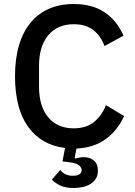

<svg xmlns="http://www.w3.org/2000/svg" viewBox="-20 -730 674 959"><path d="M348 -609Q267 -609 221 -554Q175 -499 175 -402V-296Q175 -199 221 -144Q267 -89 348 -89Q411 -89 450.5 -121.5Q490 -154 509 -205L600 -150Q566 -77 507 -34.5Q448 8 362 12L353 58L356 62Q367 59 377.5 57Q388 55 399 55Q428 55 448.5 71.5Q469 88 469 123Q469 146 459 162Q449 178 432.5 188.5Q416 199 394.5 204Q373 209 349 209Q304 209 277.5 195Q251 181 239 167L281 119Q290 131 305.5 139.5Q321 148 344 148Q363 148 375.5 141Q388 134 388 119Q388 107 374.5 95.5Q361 84 317 79L292 76L305 9Q187 -5 121 -96Q55 -187 55 -349Q55 -437 75 -504Q95 -571 133 -617Q171 -663 225.5 -686.5Q280 -710 348 -710Q439 -710 500.5 -670Q562 -630 597 -552L502 -500Q484 -550 446.5 -579.5Q409 -609 348 -609Z"/></svg>

Font: IBM Plex Thai Medium
Style: Regular
Weight: 500
Designer: Mike Abbink, Paul van der Laan, Pieter van Rosmalen, Ben Mitchell, Mark Frömberg
Foundry: Bold Monday
Version: Version 1.0